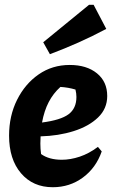

<svg xmlns="http://www.w3.org/2000/svg" viewBox="-20 -772 482 804"><path d="M201 12Q118 12 68 -46.5Q18 -105 18 -204Q18 -287 51.5 -354Q85 -421 142 -460.5Q199 -500 272 -500Q343 -500 386 -465Q429 -430 429 -370Q429 -317 390.5 -280Q352 -243 288.5 -223Q225 -203 150 -201Q149 -187 149 -171Q149 -149 152 -127Q185 -103 239 -103Q275 -103 314 -116Q353 -129 390 -157L406 -138Q382 -69 327 -28.5Q272 12 201 12ZM300 -366Q300 -381 296 -397Q266 -406 233 -408Q203 -381 184 -344.5Q165 -308 156 -259Q234 -269 267 -293.5Q300 -318 300 -366ZM189 -545 161 -595 353 -752H372L425 -651Q367 -620 308.5 -594Q250 -568 189 -545Z"/></svg>

Font: Piazzolla
Style: Bold Italic
Weight: 700
Italic angle: -11.3°
Designer: Juan Pablo del Peral
Foundry: Huerta Tipografica
Version: Version 1.330